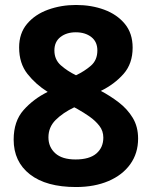

<svg xmlns="http://www.w3.org/2000/svg" viewBox="-20 -743 612 773"><path d="M286 -723Q348 -723 399.5 -704Q451 -685 482.5 -647Q514 -609 514 -551Q514 -487 477.5 -445.5Q441 -404 386 -377Q424 -357 458.5 -330.5Q493 -304 514.5 -268.5Q536 -233 536 -185Q536 -126 504.5 -82Q473 -38 416.5 -14Q360 10 286 10Q166 10 100.5 -41Q35 -92 35 -181Q35 -255 75 -300Q115 -345 172 -373Q124 -403 90.5 -445.5Q57 -488 57 -552Q57 -609 89 -647Q121 -685 173.5 -704Q226 -723 286 -723ZM285 -613Q248 -613 223.5 -594Q199 -575 199 -540Q199 -503 225 -480Q251 -457 286 -440Q320 -456 346 -478.5Q372 -501 372 -540Q372 -575 347.5 -594Q323 -613 285 -613ZM175 -190Q175 -151 202.5 -126Q230 -101 284 -101Q340 -101 368 -125Q396 -149 396 -189Q396 -216 380 -236.5Q364 -257 340.5 -273.5Q317 -290 292 -304L279 -311Q233 -289 204 -260Q175 -231 175 -190Z"/></svg>

Font: Noto Sans IKEA
Style: Bold
Weight: 600
Designer: Monotype Design Team
Foundry: Monotype Imaging Inc.
Version: Version 2.001